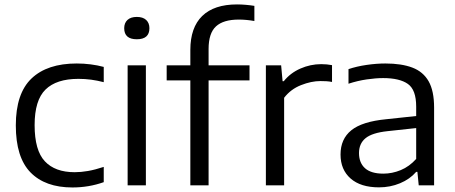

<svg xmlns="http://www.w3.org/2000/svg" viewBox="-20 -838 2058 868"><path d="M307.5 9.5Q184.5 9.5 118 -58.5Q51.5 -126.5 51.5 -271Q51.5 -415.5 122.5 -483.2Q193.5 -551 327 -551Q358.5 -551 389.8 -547Q421 -543 449 -535.5V-466.5Q420 -474 392 -477.8Q364 -481.5 334.5 -481.5Q235 -481.5 185.8 -433.2Q136.5 -385 136.5 -272.5Q136.5 -158 182.8 -108.8Q229 -59.5 317.5 -59.5Q346 -59.5 377.8 -65Q409.5 -70.5 449 -83.5V-14.5Q381.5 9.5 307.5 9.5Z M557 0V-542.5H639.5V0ZM598.5 -660.5Q541.5 -660.5 541.5 -710.5Q541.5 -734 556.2 -747.8Q571 -761.5 598.5 -761.5Q626 -761.5 640.8 -747.8Q655.5 -734 655.5 -710.5Q655.5 -660.5 598.5 -660.5Z M840.5 0V-474.5H733.5V-542.5H840.5V-612Q840.5 -713.5 894.2 -765.8Q948 -818 1051.5 -818Q1071.5 -818 1091.2 -816.2Q1111 -814.5 1130 -811.5V-743Q1093 -749.5 1059.5 -749.5Q990 -749.5 956.5 -718.8Q923 -688 923 -616.5V-542.5H1108V-474.5H923V0Z M1182 0V-542.5H1251L1257.5 -471H1263Q1292.5 -508 1338 -528Q1383.5 -548 1432 -548Q1458 -548 1481 -543.5V-467.5Q1468.5 -470 1455.2 -470.8Q1442 -471.5 1428 -471.5Q1387.5 -471.5 1341 -453.2Q1294.5 -435 1264.5 -396V0Z M1693.5 9Q1610.5 9 1565 -31Q1519.5 -71 1519.5 -139.5Q1519.5 -209.5 1568.2 -249Q1617 -288.5 1726 -299L1861.5 -313.5V-356Q1861.5 -432 1824 -458.5Q1786.5 -485 1712 -485Q1679 -485 1637.8 -479Q1596.5 -473 1555.5 -459.5V-525.5Q1592.5 -538 1637.2 -544.5Q1682 -551 1722 -551Q1795 -551 1844 -532.5Q1893 -514 1917.8 -470.5Q1942.5 -427 1942.5 -351.5V0H1873L1867 -61H1861.5Q1833 -28 1788.5 -9.5Q1744 9 1693.5 9ZM1603 -146Q1603 -102 1630.2 -77.5Q1657.5 -53 1713 -53Q1753 -53 1791.8 -69Q1830.5 -85 1861.5 -119.5V-259L1731.5 -245Q1662 -237.5 1632.5 -213.2Q1603 -189 1603 -146Z"/></svg>

Font: Encode Sans SemiExpanded SemiExpanded
Style: Regular
Weight: 400
Width: 6
Designer: Multiple Designers
Foundry: Impallari Type
Version: Version 3.000; ttfautohint (v1.8.3) -l 8 -r 50 -G 200 -x 14 